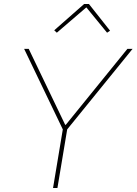

<svg xmlns="http://www.w3.org/2000/svg" viewBox="-20 -943 685 963"><path d="M246 0 295 -294 101 -698H124L307 -317H310L619 -698H645L317 -294L268 0ZM426 -923 532 -789 517 -779 413 -906 265 -779 252 -791 402 -923Z"/></svg>

Font: IBM Plex Mono Thin
Style: Italic
Weight: 100
Italic angle: -9°
Monospace: yes
Designer: Mike Abbink, Paul van der Laan, Pieter van Rosmalen
Foundry: Bold Monday
Version: Version 2.3